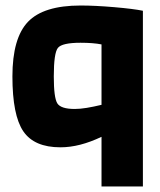

<svg xmlns="http://www.w3.org/2000/svg" viewBox="-20 -524 581 696"><path d="M498 -485V152H348V-28Q308 -9 271 0.5Q234 10 199 10Q104 10 64.5 -48Q25 -106 25 -247Q25 -386 81.5 -445Q138 -504 272 -504Q325 -504 394.5 -498Q464 -492 498 -485ZM272 -369Q205 -369 190 -350.5Q175 -332 175 -247Q175 -169 188 -149Q201 -129 251 -129Q270 -129 294.5 -133Q319 -137 348 -144V-363Q333 -366 314 -367.5Q295 -369 272 -369Z"/></svg>

Font: Blinker
Style: Bold
Weight: 700
Designer: Juergen Huber
Foundry: supertype
Version: Version 1.015;PS 1.15;hotconv 1.0.88;makeotf.lib2.5.647800; 